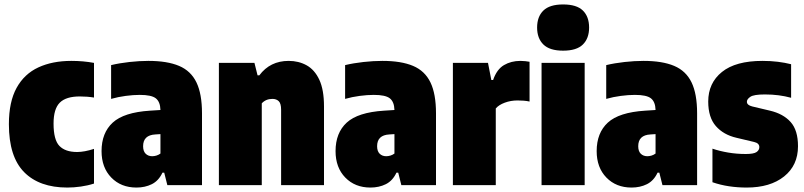

<svg xmlns="http://www.w3.org/2000/svg" viewBox="-20 -833 3620 864"><path d="M283 11Q157 11 88.5 -58.5Q20 -128 20 -274Q20 -375 54.8 -437.8Q89.5 -500.5 152.8 -529.8Q216 -559 301 -559Q355 -559 403 -550V-394Q388 -396.5 371.5 -397.8Q355 -399 339 -399Q277 -399 249 -371Q221 -343 221 -277Q221 -203.5 247.5 -176.2Q274 -149 327 -149Q359.5 -149 403 -163V-7Q375.5 2 344 6.5Q312.5 11 283 11Z M594 11Q524.5 11 480.8 -34Q437 -79 437 -153Q437 -235 487.2 -281.2Q537.5 -327.5 655 -335L702 -338Q701 -375 681.2 -390.5Q661.5 -406 609 -406Q580 -406 545.8 -401.5Q511.5 -397 480 -388V-540Q517.5 -549 562.5 -554Q607.5 -559 648 -559Q732.5 -559 785.8 -536.5Q839 -514 864 -462.2Q889 -410.5 889 -323V0H733L719 -56H711Q694 -19.5 663.2 -4.2Q632.5 11 594 11ZM624 -175Q624 -152.5 635.5 -141.2Q647 -130 665 -130Q674 -130 683.5 -132.8Q693 -135.5 702 -142V-229.5L679 -228Q624 -225 624 -175Z M965 0V-550H1125L1139 -494H1147Q1195.5 -559 1279 -559Q1324 -559 1360 -539Q1396 -519 1417 -474Q1438 -429 1438 -354V0H1245V-339Q1245 -367.5 1234.2 -377.8Q1223.5 -388 1206 -388Q1176.5 -388 1158 -368V0Z M1647 11Q1577.5 11 1533.8 -34Q1490 -79 1490 -153Q1490 -235 1540.2 -281.2Q1590.5 -327.5 1708 -335L1755 -338Q1754 -375 1734.2 -390.5Q1714.5 -406 1662 -406Q1633 -406 1598.8 -401.5Q1564.5 -397 1533 -388V-540Q1570.5 -549 1615.5 -554Q1660.5 -559 1701 -559Q1785.5 -559 1838.8 -536.5Q1892 -514 1917 -462.2Q1942 -410.5 1942 -323V0H1786L1772 -56H1764Q1747 -19.5 1716.2 -4.2Q1685.5 11 1647 11ZM1677 -175Q1677 -152.5 1688.5 -141.2Q1700 -130 1718 -130Q1727 -130 1736.5 -132.8Q1746 -135.5 1755 -142V-229.5L1732 -228Q1677 -225 1677 -175Z M2018 0V-550H2176L2191 -473H2199Q2215.5 -521 2247.8 -540Q2280 -559 2322 -559Q2332.5 -559 2343.8 -557.8Q2355 -556.5 2363 -555V-376Q2350.5 -379 2335.8 -380Q2321 -381 2309 -381Q2278.5 -381 2251.5 -371Q2224.5 -361 2211 -345V0Z M2417 0V-550H2611V0ZM2514 -605Q2453.5 -605 2425.2 -632.8Q2397 -660.5 2397 -709Q2397 -758 2425.2 -785.5Q2453.5 -813 2514 -813Q2575 -813 2603 -785.5Q2631 -758 2631 -709Q2631 -660.5 2603 -632.8Q2575 -605 2514 -605Z M2822 11Q2752.5 11 2708.8 -34Q2665 -79 2665 -153Q2665 -235 2715.2 -281.2Q2765.5 -327.5 2883 -335L2930 -338Q2929 -375 2909.2 -390.5Q2889.5 -406 2837 -406Q2808 -406 2773.8 -401.5Q2739.5 -397 2708 -388V-540Q2745.5 -549 2790.5 -554Q2835.5 -559 2876 -559Q2960.5 -559 3013.8 -536.5Q3067 -514 3092 -462.2Q3117 -410.5 3117 -323V0H2961L2947 -56H2939Q2922 -19.5 2891.2 -4.2Q2860.5 11 2822 11ZM2852 -175Q2852 -152.5 2863.5 -141.2Q2875 -130 2893 -130Q2902 -130 2911.5 -132.8Q2921 -135.5 2930 -142V-229.5L2907 -228Q2852 -225 2852 -175Z M3340 11Q3299 11 3260.5 5.2Q3222 -0.5 3186 -13V-164Q3218.5 -153 3256.8 -146.5Q3295 -140 3336 -140Q3372 -140 3384.5 -148.8Q3397 -157.5 3397 -171Q3397 -188.5 3374 -194L3294 -213Q3235.5 -226.5 3201.2 -265.8Q3167 -305 3167 -376Q3167 -459.5 3228.8 -509.2Q3290.5 -559 3411 -559Q3448 -559 3480.2 -555Q3512.5 -551 3540 -544V-393Q3512.5 -400.5 3483.8 -404.2Q3455 -408 3422 -408Q3372.5 -408 3356.8 -397.5Q3341 -387 3341 -375Q3341 -360 3365 -354L3445 -335Q3504.5 -321 3537.8 -284Q3571 -247 3571 -175Q3571 -89 3508.5 -39Q3446 11 3340 11Z"/></svg>

Font: Encode Sans Cnd Black
Style: Regular
Weight: 900
Width: 3
Designer: Multiple Designers
Foundry: Impallari Type
Version: Version 3.002; ttfautohint (v1.8.3) -l 8 -r 50 -G 200 -x 14 